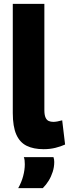

<svg xmlns="http://www.w3.org/2000/svg" viewBox="-20 -760 356 991"><path d="M209 -740V-192Q209 -167 215 -153.5Q221 -140 231.5 -135.5Q242 -131 255 -131Q264 -131 275.5 -133Q287 -135 301 -139L316 -14Q294 -4 266 3Q238 10 205 10Q153 10 117.5 -7.5Q82 -25 64 -66Q46 -107 46 -177V-740ZM74 211Q91 181 99.5 149Q108 117 108 88Q108 77 107 68Q106 59 103 51H256Q258 57 259 63Q260 69 260 76Q260 102 252 127Q244 152 231 173Q218 194 201 211Z"/></svg>

Font: Georama ExtraCondensed Thin
Style: Bold
Weight: 700
Version: Version 1.001